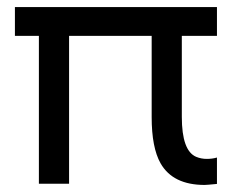

<svg xmlns="http://www.w3.org/2000/svg" viewBox="-20 -524 707 547"><path d="M598.1 0Q568.8 2.9 563 2.9Q472.7 2.9 437.5 -58.6Q412.1 -103.5 412.1 -190.4V-421.9H176.8V-0.5H90.8V-421.9H22.5V-503.9H598.1V-421.9H498V-190.9Q498 -94.2 539.1 -77.1Q553.2 -71.3 569.1 -71.3Q585 -71.3 598.1 -75.2Z"/></svg>

Font: Inder
Style: Regular
Weight: 400
Designer: Irina Smirnova
Foundry: Irina Smirnova
Version: Version 1.001